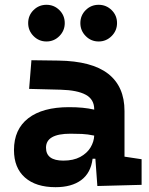

<svg xmlns="http://www.w3.org/2000/svg" viewBox="-20 -775 626 805"><path d="M388.2 4.9 379.9 -109.4H368.2Q360.8 -49.8 320.6 -20Q280.3 9.8 212.9 9.8Q130.4 9.8 84.5 -30.8Q38.6 -71.3 38.6 -146Q38.6 -232.9 98.6 -279.3Q158.7 -325.7 269 -325.7Q301.3 -325.7 326.4 -323.2Q351.6 -320.8 375 -315.4V-316.9Q375 -358.4 339.6 -377.7Q304.2 -397 234.4 -398.9L102.1 -402.3L111.8 -522.5L224.6 -521Q365.2 -519 433.6 -465.6Q502 -412.1 502 -309.6V-118.2L573.7 -107.4V0ZM375 -206.5Q346.7 -212.4 323.7 -213.4Q300.8 -214.4 275.4 -214.4Q172.9 -214.4 172.9 -155.8Q172.9 -101.6 245.6 -101.6Q287.6 -101.6 316.2 -116.9Q344.7 -132.3 359.4 -156.5Q374 -180.7 375 -206.5ZM393.6 -601.1Q361.8 -601.1 339.4 -623.8Q316.9 -646.5 316.9 -678.2Q316.9 -710.4 339.4 -732.7Q361.8 -754.9 393.6 -754.9Q425.3 -754.9 448 -732.7Q470.7 -710.4 470.7 -678.2Q470.7 -646.5 448 -623.8Q425.3 -601.1 393.6 -601.1ZM174.8 -601.1Q143.1 -601.1 120.6 -623.8Q98.1 -646.5 98.1 -678.2Q98.1 -710.4 120.6 -732.7Q143.1 -754.9 174.8 -754.9Q206.5 -754.9 229 -732.7Q251.5 -710.4 251.5 -678.2Q251.5 -646.5 229 -623.8Q206.5 -601.1 174.8 -601.1Z"/></svg>

Font: Cascadia Mono PL
Style: Bold
Weight: 700
Monospace: yes
Designer: Aaron Bell
Foundry: Saja Typeworks
Version: Version 2404.023; ttfautohint (v1.8.4)